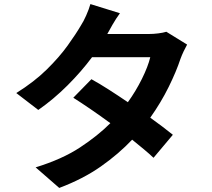

<svg xmlns="http://www.w3.org/2000/svg" viewBox="-20 -857 1040 943"><path d="M569 -792Q550 -766 533 -736.5Q516 -707 507 -690H710Q733 -690 757 -693Q781 -696 797 -701L899 -638Q891 -624 882 -605Q873 -586 866 -567Q846 -506 808.5 -430Q771 -354 718 -279Q750 -256 778.5 -234.5Q807 -213 829 -195L734 -82Q714 -101 687 -123.5Q660 -146 629 -171Q563 -101 475.5 -39.5Q388 22 271 66L155 -35Q285 -75 372.5 -132.5Q460 -190 522 -252Q473 -288 425.5 -320.5Q378 -353 340 -377L429 -468Q469 -446 515 -416.5Q561 -387 608 -355Q647 -409 677 -469.5Q707 -530 718 -576H432Q380 -506 312 -438Q244 -370 168 -317L60 -400Q148 -455 209.5 -515.5Q271 -576 312 -633Q353 -690 378 -733Q390 -751 403.5 -781.5Q417 -812 424 -837Z"/></svg>

Font: Chiron Sans HK TT
Style: Bold
Weight: 700
Designer: Ryoko NISHIZUKA 西塚涼子 (kana, bopomofo & ideographs); Paul D. Hunt (Latin, Greek & Cyrillic); Sandoll Communications 산돌커뮤니
Foundry: Adobe
Version: Version 2.022;hotconv 1.0.109;makeotfexe 2.5.65596